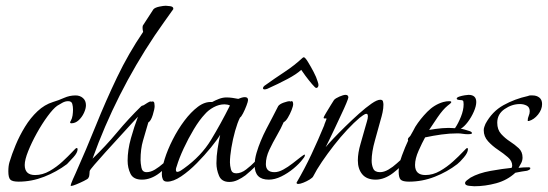

<svg xmlns="http://www.w3.org/2000/svg" viewBox="-20 -625 1906 668"><path d="M45 7Q23 7 16 0Q9 -7 9 -29Q9 -48 13 -61Q21 -88 34.5 -120.5Q48 -153 67 -184Q86 -215 110.5 -238Q135 -261 164 -270Q184 -276 203 -284.5Q222 -293 243 -293Q258 -293 268.5 -284Q279 -275 279 -259Q279 -247 272 -232Q265 -217 253.5 -206.5Q242 -196 228 -196Q224 -196 224 -199Q224 -202 226 -204Q231 -213 232.5 -223.5Q234 -234 234 -244Q234 -254 231.5 -263.5Q229 -273 217 -273Q207 -273 197 -267.5Q187 -262 179 -257Q165 -247 145.5 -220.5Q126 -194 108 -161.5Q90 -129 78 -99Q66 -69 66 -51Q66 -16 102 -16Q128 -16 152.5 -30Q177 -44 197.5 -63Q218 -82 231 -96Q244 -110 246 -110Q250 -110 250 -106Q250 -94 235.5 -78Q221 -62 213 -54Q177 -27 133.5 -10Q90 7 45 7Z M227 22Q226 22 226 21.5Q226 21 226 21Q226 16 233.5 -1Q241 -18 243 -22Q280 -105 314 -189.5Q348 -274 387.5 -356.5Q427 -439 478 -514Q476 -522 476 -528Q476 -533 477 -536L514 -593Q520 -599 534.5 -602Q549 -605 557 -605Q561 -605 572 -603.5Q583 -602 583 -595Q583 -592 582 -592Q566 -570 550 -547Q534 -524 518 -501Q383 -299 302 -73Q347 -116 387 -164Q427 -212 471 -255Q473 -257 475.5 -257.5Q478 -258 480 -259Q485 -262 492.5 -267Q500 -272 505 -272Q505 -272 505 -271H506Q507 -272 511 -272Q516 -272 517 -266Q518 -260 518 -256Q518 -246 511.5 -225Q505 -204 496 -199Q486 -164 477.5 -135.5Q469 -107 469 -68Q469 -58 472 -42Q475 -26 490 -26Q504 -26 519 -35Q534 -44 548 -56.5Q562 -69 572 -78Q582 -87 585 -87Q587 -87 587 -84Q587 -81 585 -77Q583 -73 581 -71Q565 -46 535 -23Q505 0 474 0Q444 0 434 -20.5Q424 -41 424 -66Q424 -103 435.5 -144Q447 -185 460 -219Q454 -213 436 -193Q418 -173 394 -147Q370 -121 347 -95.5Q324 -70 308.5 -52Q293 -34 292 -30Q291 -24 291 -17.5Q291 -11 287 -5Q285 -2 272 4.5Q259 11 245.5 16.5Q232 22 227 22Z M778 8Q751 8 742 -13.5Q733 -35 733 -57Q733 -82 737 -107Q741 -132 746 -156Q736 -139 714 -112Q692 -85 665 -57.5Q638 -30 610.5 -11.5Q583 7 562 7Q550 7 546.5 -1Q543 -9 543 -19Q543 -40 553 -72Q563 -104 581 -139.5Q599 -175 621.5 -205Q644 -235 668.5 -253.5Q693 -272 718 -270Q729 -276 742 -281Q755 -286 768 -286Q778 -286 788.5 -284.5Q799 -283 809 -281Q814 -283 820 -285Q826 -287 832 -287Q843 -287 843 -277Q843 -272 837.5 -257.5Q832 -243 825.5 -230.5Q819 -218 815 -216Q806 -198 798 -169.5Q790 -141 785 -111Q780 -81 780 -60Q780 -49 783.5 -35.5Q787 -22 802 -22Q819 -22 836.5 -35.5Q854 -49 867 -62.5Q880 -76 882 -76Q884 -76 884 -74Q884 -65 874 -53Q864 -41 852 -30.5Q840 -20 834 -15Q822 -6 807.5 1Q793 8 778 8ZM597 -27Q602 -27 609 -31.5Q616 -36 620 -39Q680 -82 714 -138Q748 -194 780 -258Q776 -260 771 -261Q766 -262 761 -262Q742 -262 723.5 -252Q705 -242 693 -228Q674 -208 654.5 -175.5Q635 -143 619 -108.5Q603 -74 595 -47Q594 -44 593 -41Q592 -38 592 -34Q592 -27 597 -27Z M915 0Q866 0 866 -50Q866 -71 872.5 -93Q879 -115 887 -134Q896 -156 907 -177Q918 -198 929 -219Q934 -228 938.5 -237.5Q943 -247 948 -256Q953 -263 967 -268Q981 -273 989 -273Q990 -273 989 -272.5Q988 -272 988 -272Q988 -272 988.5 -272Q989 -272 989 -271Q991 -273 994 -273Q998 -273 999 -269.5Q1000 -266 1000 -263Q1000 -256 994.5 -242Q989 -228 981.5 -215.5Q974 -203 967 -200Q958 -179 943.5 -154Q929 -129 917 -103.5Q905 -78 905 -54Q905 -26 935 -26Q949 -26 965.5 -35Q982 -44 998 -56.5Q1014 -69 1025.5 -78Q1037 -87 1040 -87Q1041 -87 1041 -86.5Q1041 -86 1041 -86Q1041 -82 1038 -77.5Q1035 -73 1033 -71Q1021 -55 1001 -38.5Q981 -22 958.5 -11Q936 0 915 0ZM901 -314Q895 -314 895 -318Q895 -324 905 -330Q934 -351 969 -374Q1004 -397 1033 -424L1037 -426Q1042 -425 1051.5 -409.5Q1061 -394 1071 -375Q1081 -356 1085 -342Q1087 -337 1087.5 -333.5Q1088 -330 1088 -328Q1087 -322 1084.5 -320.5Q1082 -319 1080 -319Q1077 -319 1065.5 -332.5Q1054 -346 1042.5 -361.5Q1031 -377 1028 -382Q1012 -367 980 -350Q948 -333 910 -316Q907 -315 905 -314.5Q903 -314 901 -314Z M1018 15Q1011 15 1012 10Q1040 -38 1063.5 -88Q1087 -138 1108 -189Q1108 -191 1112 -200.5Q1116 -210 1116 -211Q1116 -214 1111 -213Q1106 -212 1106 -216Q1106 -218 1114 -231.5Q1122 -245 1131 -259.5Q1140 -274 1142 -277Q1147 -283 1161 -289Q1175 -295 1182 -295Q1192 -295 1192 -286Q1192 -283 1185 -266Q1178 -249 1167 -226Q1156 -203 1145 -179Q1134 -155 1125 -137Q1116 -119 1113 -113Q1121 -123 1139.5 -142.5Q1158 -162 1181.5 -185Q1205 -208 1229 -229.5Q1253 -251 1272.5 -264.5Q1292 -278 1303 -278Q1311 -278 1312.5 -272Q1314 -266 1314 -261Q1314 -248 1311 -234Q1308 -220 1304 -207Q1296 -177 1284.5 -136.5Q1273 -96 1273 -66Q1273 -51 1278.5 -38.5Q1284 -26 1302 -26Q1316 -26 1331.5 -35Q1347 -44 1360.5 -56.5Q1374 -69 1384.5 -78Q1395 -87 1398 -87Q1399 -87 1399 -85Q1399 -82 1397.5 -77.5Q1396 -73 1394 -71Q1378 -46 1347.5 -23Q1317 0 1287 0Q1256 0 1240.5 -18.5Q1225 -37 1225 -67Q1225 -93 1234.5 -125Q1244 -157 1251 -183Q1253 -191 1256.5 -202Q1260 -213 1260 -221Q1260 -223 1259 -226Q1258 -229 1255 -229Q1250 -229 1242.5 -223.5Q1235 -218 1231 -215Q1212 -199 1188.5 -174Q1165 -149 1142 -119.5Q1119 -90 1100 -62Q1081 -34 1070 -12Q1068 -7 1057.5 -0.5Q1047 6 1035.5 10.5Q1024 15 1018 15Z M1403 7Q1381 7 1374 0Q1367 -7 1367 -29Q1367 -53 1378.5 -84Q1390 -115 1400 -136Q1400 -137 1399.5 -137.5Q1399 -138 1399 -139Q1399 -144 1402.5 -147Q1406 -150 1408 -153Q1413 -161 1417 -169Q1421 -177 1425 -184Q1442 -211 1466.5 -236Q1491 -261 1522 -270Q1533 -273 1543 -273Q1545 -273 1547.5 -272.5Q1550 -272 1550 -270Q1550 -267 1544.5 -263Q1539 -259 1537 -257Q1521 -244 1502.5 -217Q1484 -190 1473 -173Q1496 -177 1518.5 -179Q1541 -181 1563 -179Q1574 -195 1583.5 -218.5Q1593 -242 1593 -262Q1593 -273 1590.5 -275Q1588 -277 1579 -277Q1577 -277 1573 -278Q1569 -279 1569 -282Q1569 -286 1578 -289Q1587 -292 1597 -293.5Q1607 -295 1610 -295Q1637 -295 1637 -270Q1637 -256 1628.5 -236.5Q1620 -217 1607.5 -200.5Q1595 -184 1583 -177Q1586 -177 1595.5 -174.5Q1605 -172 1613.5 -169Q1622 -166 1622 -162Q1622 -159 1616 -158.5Q1610 -158 1608 -158Q1599 -158 1590 -159.5Q1581 -161 1572 -161Q1544 -161 1515.5 -157Q1487 -153 1459 -147Q1449 -129 1436.5 -101Q1424 -73 1424 -51Q1424 -16 1460 -16Q1486 -16 1510.5 -30Q1535 -44 1556 -63Q1577 -82 1590 -96Q1603 -110 1605 -110Q1608 -110 1608 -106Q1608 -94 1594 -77.5Q1580 -61 1571 -54Q1536 -27 1492.5 -10Q1449 7 1403 7Z M1630 23Q1626 23 1612 21.5Q1598 20 1598 12Q1598 7 1605.5 1.5Q1613 -4 1617 -7Q1645 -23 1687 -30.5Q1729 -38 1760 -41Q1762 -45 1762 -49Q1762 -65 1747 -78Q1732 -91 1712.5 -104Q1693 -117 1678 -133.5Q1663 -150 1663 -172Q1663 -178 1665 -183.5Q1667 -189 1669 -194Q1692 -237 1731.5 -259Q1771 -281 1817 -291Q1821 -293 1825 -293Q1829 -293 1833 -293Q1847 -293 1856.5 -285.5Q1866 -278 1866 -263Q1866 -244 1852 -226.5Q1838 -209 1820 -204H1817Q1816 -204 1816 -206Q1816 -214 1819.5 -222Q1823 -230 1823 -238Q1823 -252 1812.5 -257.5Q1802 -263 1789 -263Q1761 -263 1735.5 -245.5Q1710 -228 1710 -198Q1710 -174 1723.5 -159Q1737 -144 1754 -133Q1771 -122 1784.5 -109.5Q1798 -97 1798 -77Q1798 -67 1793.5 -58Q1789 -49 1784 -41Q1793 -42 1801.5 -42.5Q1810 -43 1819 -43Q1825 -43 1825 -40Q1825 -36 1821 -34Q1817 -32 1814 -31Q1804 -30 1794 -28Q1784 -26 1773 -24Q1745 2 1706.5 12.5Q1668 23 1630 23Z"/></svg>

Font: Bonheur Royale
Style: Regular
Weight: 400
Designer: Robert E. Leuschke
Foundry: Robert E. Leuschke
Version: Version 1.010; ttfautohint (v1.8.3)